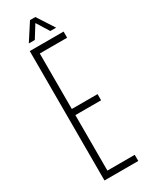

<svg xmlns="http://www.w3.org/2000/svg" viewBox="-242 -986 798 1028"><g transform="rotate(-30 157.0 -471.5)"><path d="M70 0V-800H279V-762H110V-419H269V-381H110V-38H279V0ZM86 -838 154 -943H187L255 -838H219L171 -915L123 -838Z"/></g></svg>

Font: Big Shoulders Text Thin Thin
Style: Regular
Weight: 250
Version: Version 2.002